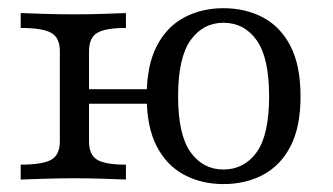

<svg xmlns="http://www.w3.org/2000/svg" viewBox="-20 -447 830 478"><path d="M536.3 11.3Q482.3 11.3 438.7 -11.7Q395.2 -34.7 370.2 -82.7Q345.2 -130.6 345.2 -207.3Q345.2 -283.9 370.2 -332.3Q395.2 -380.6 438.7 -403.6Q482.3 -426.6 536.3 -426.6Q591.1 -426.6 634.7 -403.6Q678.2 -380.6 703.2 -332.3Q728.2 -283.9 728.2 -207.3Q728.2 -130.6 703.2 -82.7Q678.2 -34.7 634.7 -11.7Q591.1 11.3 536.3 11.3ZM31.5 0V-37.1Q85.5 -37.1 107.3 -49.2Q129 -61.3 129 -95.2V-319.4Q129 -353.2 107.3 -365.3Q85.5 -377.4 31.5 -377.4V-414.5Q50.8 -413.7 89.5 -412.5Q128.2 -411.3 164.5 -411.3Q200.8 -411.3 237.9 -412.5Q275 -413.7 293.5 -414.5V-377.4Q242.7 -377.4 222.2 -365.3Q201.6 -353.2 201.6 -319.4V-95.2Q201.6 -61.3 222.2 -49.2Q242.7 -37.1 293.5 -37.1V0Q275 -0.8 237.9 -2Q200.8 -3.2 164.5 -3.2Q128.2 -3.2 89.5 -2Q50.8 -0.8 31.5 0ZM167.7 -188.7V-225H383.1V-188.7ZM536.3 -25Q587.9 -25 619 -68.1Q650 -111.3 650 -207.3Q650 -303.2 619 -346.8Q587.9 -390.3 536.3 -390.3Q485.5 -390.3 454.4 -346.8Q423.4 -303.2 423.4 -207.3Q423.4 -111.3 454.4 -68.1Q485.5 -25 536.3 -25Z"/></svg>

Font: Playfair 9pt Light
Style: Regular
Weight: 300
Designer: Claus Eggers Sørensen
Foundry: Claus Eggers Sørensen
Version: Version 2.001;gftools[0.9.30]